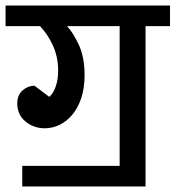

<svg xmlns="http://www.w3.org/2000/svg" viewBox="-30 -653 631 690"><path d="M50 -57H400V-559H211Q232 -537 253 -492.5Q274 -448 274 -383Q274 -336 262 -300.5Q250 -265 230 -241Q210 -217 184.5 -204.5Q159 -192 131 -192Q91 -192 61.5 -216.5Q32 -241 32 -281Q32 -312 51.5 -328.5Q71 -345 94 -345L147 -305Q161 -316 170 -341.5Q179 -367 179 -399Q179 -447 161 -487.5Q143 -528 114 -559H-10V-633H581V-559H493V17H50Z"/></svg>

Font: Mukta Medium
Style: Regular
Weight: 500
Designer: Girish Dalvi and Yashodeep Gholap
Foundry: Ek Type
Version: Version 2.538;PS 1.002;hotconv 16.6.51;makeotf.lib2.5.65220;